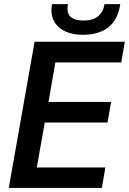

<svg xmlns="http://www.w3.org/2000/svg" viewBox="-20 -932 640 952"><path d="M151.5 -725H599L581 -622.5H254.5L220.5 -426.5H531L513 -324.5H202L162.5 -101.5H502.5L485 0H23.5ZM235 -881.5Q235 -896 238 -911.5H317Q314.5 -898 314.5 -889.5Q314.5 -830 394 -830Q484 -830 498.5 -911.5H576.5Q564 -833.5 517.2 -796.5Q470.5 -759.5 390 -759.5Q344 -759.5 309 -774Q274 -788.5 254.5 -816Q235 -843.5 235 -881.5Z"/></svg>

Font: JuliaMono SemiBoldItalic
Style: Regular
Weight: 600
Italic angle: -9°
Monospace: yes
Designer: cormullion
Foundry: corm
Version: Version 0.049; ttfautohint (v1.8.4)